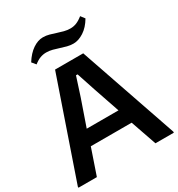

<svg xmlns="http://www.w3.org/2000/svg" viewBox="-219 -1104 1158 1246"><g transform="rotate(-30 359.5 -480.5)"><path d="M2 -8 254 -740H465L717 -8V0H579L512 -193H206L140 0H2ZM478 -305 411 -501 365 -640H353L308 -501L240 -305ZM143 -858Q175 -909 213.5 -935Q252 -961 289 -961Q314 -961 337 -954.5Q360 -948 382.5 -940.5Q405 -933 428 -927Q451 -921 475 -921Q498 -921 520 -929.5Q542 -938 568 -959L591 -929Q561 -878 521 -852Q481 -826 443 -826Q419 -826 396 -832Q373 -838 350.5 -845.5Q328 -853 305 -859Q282 -865 259 -865Q236 -865 214 -857Q192 -849 167 -829Z"/></g></svg>

Font: Encode Sans Normal
Style: SemiBold
Weight: 600
Designer: Pablo Impallari, Andres Torresi
Foundry: Pablo Impallari, Andres Torresi
Version: Version 1.000; ttfautohint (v1.00) -l 8 -r 50 -G 200 -x 14 -